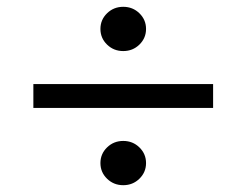

<svg xmlns="http://www.w3.org/2000/svg" viewBox="-20 -531 724 564"><path d="M409 -446Q409 -419 389.5 -400Q370 -381 342 -381Q314 -381 294.5 -400Q275 -419 275 -446Q275 -473 294.5 -492Q314 -511 342 -511Q370 -511 389.5 -492Q409 -473 409 -446ZM78 -284H606V-214H78ZM409 -52Q409 -25 389.5 -6Q370 13 342 13Q314 13 294.5 -6Q275 -25 275 -52Q275 -79 294.5 -98Q314 -117 342 -117Q370 -117 389.5 -98Q409 -79 409 -52Z"/></svg>

Font: Stick
Style: Regular
Weight: 400
Designer: Fontworks Inc.
Foundry: Fontworks Inc.
Version: Version 1.100